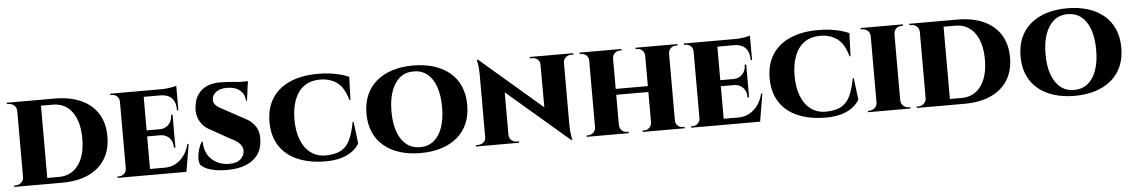

<svg xmlns="http://www.w3.org/2000/svg" viewBox="-34 -983 8039 1363"><g transform="rotate(-5 3985.5 -301.5)"><path d="M365 -600Q475 -600 553.5 -564.5Q632 -529 674 -462Q716 -395 716 -300Q716 -205 674 -138Q632 -71 553.5 -35.5Q475 0 365 0H140L138 -43Q217 -43 262.5 -43Q308 -43 328.5 -43Q349 -43 349 -43Q436 -43 486.5 -111Q537 -179 537 -300Q537 -421 487 -489.5Q437 -558 349 -558Q349 -558 328 -558Q307 -558 258.5 -558Q210 -558 129 -558V-600ZM265 -600V0H94V-600ZM97 -64V0H26V-10Q26 -10 31.5 -10Q37 -10 38 -10Q61 -10 77.5 -26Q94 -42 94 -64ZM96 -537H94Q93 -561 76.5 -575.5Q60 -590 37 -590Q37 -590 31.5 -590Q26 -590 25 -590V-600H96Z M997 -600V0H826V-600ZM1219 -43 1251 0H995V-43ZM1190 -318V-275H995V-318ZM1234 -600V-557H995V-600ZM1286 -197 1253 0H1074L1104 -43Q1145 -43 1179.5 -61.5Q1214 -80 1239.5 -114.5Q1265 -149 1277 -197ZM1190 -277V-179H1179V-184Q1179 -223 1155 -248.5Q1131 -274 1092 -275V-277ZM1190 -413V-316H1092V-318Q1131 -319 1155 -345Q1179 -371 1179 -409V-413ZM1234 -559V-441H1224V-448Q1224 -499 1197 -527.5Q1170 -556 1120 -557V-559ZM1234 -615V-591L1132 -600Q1160 -600 1191.5 -605.5Q1223 -611 1234 -615ZM829 -62 831 0H762V-10Q762 -10 767 -10Q772 -10 773 -10Q795 -10 810.5 -25Q826 -40 826 -62ZM829 -537H826Q826 -560 810.5 -575Q795 -590 773 -590Q772 -590 767 -590Q762 -590 762 -590V-600H831Z M1543 -612Q1560 -612 1590.5 -610.5Q1621 -609 1653.5 -606Q1686 -603 1711 -599.5Q1736 -596 1742 -593L1725 -465H1718Q1718 -511 1684 -540Q1650 -569 1591 -569Q1543 -569 1515 -549.5Q1487 -530 1484 -497Q1483 -477 1493 -462.5Q1503 -448 1520.5 -437.5Q1538 -427 1558 -417L1701 -339Q1746 -318 1773 -277Q1800 -236 1795 -175Q1792 -115 1760.5 -73Q1729 -31 1673.5 -9.5Q1618 12 1542 12Q1495 12 1457 5Q1419 -2 1393 -14.5Q1367 -27 1354 -43Q1344 -64 1346 -94.5Q1348 -125 1357.5 -155Q1367 -185 1380 -204H1387Q1385 -159 1404.5 -119.5Q1424 -80 1464 -55.5Q1504 -31 1560 -30Q1617 -30 1643.5 -56Q1670 -82 1670 -115Q1670 -142 1649.5 -164.5Q1629 -187 1583 -208L1459 -278Q1402 -304 1375.5 -352Q1349 -400 1358 -459Q1364 -509 1388 -543Q1412 -577 1451.5 -594.5Q1491 -612 1543 -612ZM1744 -603 1742 -586H1623V-603Z M2466 -250 2485 -95Q2468 -65 2436.5 -41Q2405 -17 2357 -2.5Q2309 12 2242 12Q2128 11 2044.5 -25Q1961 -61 1916 -131Q1871 -201 1871 -301Q1871 -399 1915 -468.5Q1959 -538 2042.5 -575Q2126 -612 2242 -612Q2312 -612 2369.5 -600Q2427 -588 2463 -571L2457 -407H2450Q2424 -499 2374 -534.5Q2324 -570 2256 -570Q2186 -570 2140 -536.5Q2094 -503 2071.5 -442.5Q2049 -382 2049 -303Q2049 -221 2072 -160.5Q2095 -100 2138 -66Q2181 -32 2242 -30Q2312 -30 2354 -51Q2396 -72 2420 -120.5Q2444 -169 2459 -250Z M2921 -612Q3003 -612 3069.5 -591Q3136 -570 3183.5 -529.5Q3231 -489 3255.5 -431Q3280 -373 3280 -299Q3280 -226 3255.5 -168.5Q3231 -111 3183.5 -70.5Q3136 -30 3069.5 -9Q3003 12 2921 12Q2839 12 2772.5 -9Q2706 -30 2658.5 -70.5Q2611 -111 2586.5 -168.5Q2562 -226 2562 -299Q2562 -373 2586.5 -431Q2611 -489 2658.5 -529.5Q2706 -570 2772.5 -591Q2839 -612 2921 -612ZM2921 -30Q2978 -30 3018 -62Q3058 -94 3079.5 -154.5Q3101 -215 3101 -299Q3101 -384 3079.5 -445Q3058 -506 3018 -538Q2978 -570 2921 -570Q2864 -570 2824 -538Q2784 -506 2762 -445Q2740 -384 2740 -299Q2740 -215 2762 -154.5Q2784 -94 2824 -62Q2864 -30 2921 -30Z M3384 -613 3982 -99 3993 12 3395 -501ZM3390 -60V0H3316V-10Q3316 -10 3324 -10Q3332 -10 3332 -10Q3355 -10 3371 -24Q3387 -38 3387 -60ZM3553 -60Q3554 -38 3570 -24Q3586 -10 3608 -10Q3608 -10 3616 -10Q3624 -10 3624 -10V0H3551V-60ZM3384 -613 3553 -433V0H3387V-504Q3387 -555 3381 -584Q3375 -613 3375 -613ZM3990 -600V-100Q3990 -65 3993 -39.5Q3996 -14 3999 -1Q4002 12 4002 12H3993L3824 -181L3823 -600ZM3988 -540V-600H4062V-590Q4062 -590 4053.5 -590Q4045 -590 4045 -590Q4023 -590 4007 -576Q3991 -562 3990 -540ZM3823 -540Q3823 -562 3807.5 -576Q3792 -590 3769 -590Q3769 -590 3760.5 -590Q3752 -590 3752 -590V-600H3826V-540Z M4739 -600V0H4569V-600ZM4340 -600V0H4170V-600ZM4577 -321V-279H4332V-321ZM4173 -62V0H4106V-10Q4106 -10 4111 -10Q4116 -10 4117 -10Q4138 -10 4154 -25Q4170 -40 4170 -62ZM4338 -62H4340Q4341 -40 4356.5 -25Q4372 -10 4394 -10Q4394 -10 4399.5 -10Q4405 -10 4405 -10V0H4338ZM4338 -538V-600H4405V-590Q4405 -590 4399.5 -590Q4394 -590 4394 -590Q4372 -590 4356.5 -575.5Q4341 -561 4340 -538ZM4173 -538H4170Q4170 -561 4154 -575.5Q4138 -590 4117 -590Q4116 -590 4111 -590Q4106 -590 4106 -590V-600H4173ZM4571 -62V0H4505V-10Q4505 -10 4510 -10Q4515 -10 4515 -10Q4538 -10 4553 -25Q4568 -40 4569 -62ZM4736 -62H4739Q4739 -40 4754 -25Q4769 -10 4792 -10Q4792 -10 4797.5 -10Q4803 -10 4803 -10V0H4736ZM4736 -538V-600H4804V-590Q4804 -590 4798.5 -590Q4793 -590 4793 -590Q4770 -590 4755 -575.5Q4740 -561 4739 -538ZM4571 -538H4569Q4568 -561 4553 -575.5Q4538 -590 4515 -590Q4515 -590 4510 -590Q4505 -590 4505 -590V-600H4571Z M5085 -600V0H4914V-600ZM5307 -43 5339 0H5083V-43ZM5278 -318V-275H5083V-318ZM5322 -600V-557H5083V-600ZM5374 -197 5341 0H5162L5192 -43Q5233 -43 5267.5 -61.5Q5302 -80 5327.5 -114.5Q5353 -149 5365 -197ZM5278 -277V-179H5267V-184Q5267 -223 5243 -248.5Q5219 -274 5180 -275V-277ZM5278 -413V-316H5180V-318Q5219 -319 5243 -345Q5267 -371 5267 -409V-413ZM5322 -559V-441H5312V-448Q5312 -499 5285 -527.5Q5258 -556 5208 -557V-559ZM5322 -615V-591L5220 -600Q5248 -600 5279.5 -605.5Q5311 -611 5322 -615ZM4917 -62 4919 0H4850V-10Q4850 -10 4855 -10Q4860 -10 4861 -10Q4883 -10 4898.5 -25Q4914 -40 4914 -62ZM4917 -537H4914Q4914 -560 4898.5 -575Q4883 -590 4861 -590Q4860 -590 4855 -590Q4850 -590 4850 -590V-600H4919Z M6030 -250 6049 -95Q6032 -65 6000.5 -41Q5969 -17 5921 -2.5Q5873 12 5806 12Q5692 11 5608.5 -25Q5525 -61 5480 -131Q5435 -201 5435 -301Q5435 -399 5479 -468.5Q5523 -538 5606.5 -575Q5690 -612 5806 -612Q5876 -612 5933.5 -600Q5991 -588 6027 -571L6021 -407H6014Q5988 -499 5938 -534.5Q5888 -570 5820 -570Q5750 -570 5704 -536.5Q5658 -503 5635.5 -442.5Q5613 -382 5613 -303Q5613 -221 5636 -160.5Q5659 -100 5702 -66Q5745 -32 5806 -30Q5876 -30 5918 -51Q5960 -72 5984 -120.5Q6008 -169 6023 -250Z M6345 -600V0H6176V-600ZM6179 -62V0H6110V-10Q6110 -10 6115 -10Q6120 -10 6121 -10Q6143 -10 6159 -25Q6175 -40 6176 -62ZM6343 -62H6346Q6346 -40 6362 -25Q6378 -10 6401 -10Q6401 -10 6406 -10Q6411 -10 6412 -10V0H6343ZM6343 -538V-600H6411V-590Q6411 -590 6406 -590Q6401 -590 6401 -590Q6378 -590 6362 -575.5Q6346 -561 6346 -538ZM6179 -538H6176Q6175 -561 6159 -575.5Q6143 -590 6121 -590Q6120 -590 6115 -590Q6110 -590 6110 -590V-600H6179Z M6797 -600Q6907 -600 6985.5 -564.5Q7064 -529 7106 -462Q7148 -395 7148 -300Q7148 -205 7106 -138Q7064 -71 6985.5 -35.5Q6907 0 6797 0H6572L6570 -43Q6649 -43 6694.5 -43Q6740 -43 6760.5 -43Q6781 -43 6781 -43Q6868 -43 6918.5 -111Q6969 -179 6969 -300Q6969 -421 6919 -489.5Q6869 -558 6781 -558Q6781 -558 6760 -558Q6739 -558 6690.5 -558Q6642 -558 6561 -558V-600ZM6697 -600V0H6526V-600ZM6529 -64V0H6458V-10Q6458 -10 6463.5 -10Q6469 -10 6470 -10Q6493 -10 6509.5 -26Q6526 -42 6526 -64ZM6528 -537H6526Q6525 -561 6508.5 -575.5Q6492 -590 6469 -590Q6469 -590 6463.5 -590Q6458 -590 6457 -590V-600H6528Z M7582 -612Q7664 -612 7730.5 -591Q7797 -570 7844.5 -529.5Q7892 -489 7916.5 -431Q7941 -373 7941 -299Q7941 -226 7916.5 -168.5Q7892 -111 7844.5 -70.5Q7797 -30 7730.5 -9Q7664 12 7582 12Q7500 12 7433.5 -9Q7367 -30 7319.5 -70.5Q7272 -111 7247.5 -168.5Q7223 -226 7223 -299Q7223 -373 7247.5 -431Q7272 -489 7319.5 -529.5Q7367 -570 7433.5 -591Q7500 -612 7582 -612ZM7582 -30Q7639 -30 7679 -62Q7719 -94 7740.5 -154.5Q7762 -215 7762 -299Q7762 -384 7740.5 -445Q7719 -506 7679 -538Q7639 -570 7582 -570Q7525 -570 7485 -538Q7445 -506 7423 -445Q7401 -384 7401 -299Q7401 -215 7423 -154.5Q7445 -94 7485 -62Q7525 -30 7582 -30Z"/></g></svg>

Font: Cinzel ExtraBold
Style: Regular
Weight: 800
Designer: Natanael Gama
Version: Version 2.000